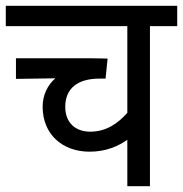

<svg xmlns="http://www.w3.org/2000/svg" viewBox="-20 -642 631 662"><path d="M591 -552V-622H0V-552H419V-253C386 -216 346 -188 291 -188C243 -188 205 -216 205 -274C205 -338 249 -371 323 -371H344L351 -440C345 -440 321 -441 299 -441H35V-370L171 -372C144 -349 127 -314 127 -274C127 -180 194 -119 289 -119C347 -119 389 -139 419 -160V0H497V-552Z"/></svg>

Font: Noto Sans Devanagari UI SemiCondensed
Style: Regular
Weight: 400
Width: 4
Designer: Jelle Bosma - Monotype Design Team
Foundry: Monotype Imaging Inc.
Version: Version 2.004